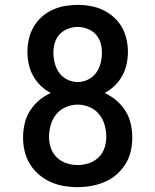

<svg xmlns="http://www.w3.org/2000/svg" viewBox="-20 -763 640 791"><path d="M298 8Q270 8 241.5 3Q213 -2 187 -14Q161 -26 139.5 -44.5Q118 -63 103 -87.5Q88 -112 81.5 -140Q75 -168 75 -196Q75 -225 81.5 -253.5Q88 -282 103.5 -306.5Q119 -331 141 -349.5Q163 -368 189 -380Q166 -392 147.5 -410Q129 -428 116.5 -450.5Q104 -473 98.5 -498.5Q93 -524 93 -549V-550Q93 -576 99 -602.5Q105 -629 118.5 -652.5Q132 -676 152.5 -694Q173 -712 197.5 -723Q222 -734 248.5 -738.5Q275 -743 302 -743Q328 -743 354.5 -738Q381 -733 405 -721.5Q429 -710 449 -692Q469 -674 482 -651Q495 -628 501 -602Q507 -576 507 -550Q507 -524 501.5 -498.5Q496 -473 483.5 -450.5Q471 -428 452.5 -410Q434 -392 411 -380Q437 -368 459 -349.5Q481 -331 496.5 -306.5Q512 -282 518.5 -253.5Q525 -225 525 -196Q525 -168 518.5 -139.5Q512 -111 496.5 -86.5Q481 -62 459 -43Q437 -24 410.5 -13Q384 -2 355.5 3Q327 8 298 8ZM300 -425Q322 -425 342.5 -435Q363 -445 376 -463Q389 -481 394.5 -503Q400 -525 400 -547Q400 -567 394 -587Q388 -607 374 -622Q360 -637 340 -644.5Q320 -652 300 -652Q280 -652 260 -644.5Q240 -637 226 -622Q212 -607 206 -587Q200 -567 200 -547Q200 -525 205.5 -503Q211 -481 224 -463Q237 -445 257.5 -435Q278 -425 300 -425ZM300 -83Q323 -83 346 -90.5Q369 -98 386 -114.5Q403 -131 410.5 -153.5Q418 -176 418 -199Q418 -224 411 -248.5Q404 -273 388 -292.5Q372 -312 348.5 -322Q325 -332 300 -332Q275 -332 251.5 -322Q228 -312 212 -292.5Q196 -273 189 -248.5Q182 -224 182 -199Q182 -176 189.5 -153.5Q197 -131 214 -114.5Q231 -98 254 -90.5Q277 -83 300 -83Z"/></svg>

Font: Zed Mono Semibold Extended
Style: Regular
Weight: 600
Width: 7
Monospace: yes
Designer: Belleve Invis
Foundry: Belleve Invis
Version: Version 1.0.0; ttfautohint (v1.8.4)